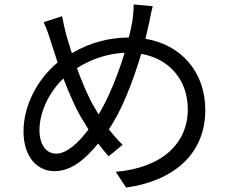

<svg xmlns="http://www.w3.org/2000/svg" viewBox="-20 -802 1040 866"><path d="M542 -564C511 -461 468 -357 425 -286L405 -319C381 -359 352 -426 327 -495C393 -536 464 -560 542 -564ZM260 -729 177 -702C189 -676 201 -643 210 -612L240 -520C149 -446 86 -325 86 -210C86 -93 149 -30 225 -30C300 -30 361 -80 423 -155C438 -134 454 -115 470 -97L533 -149C512 -169 491 -193 471 -219C528 -301 579 -432 617 -559C746 -537 827 -439 827 -309C827 -155 711 -45 502 -27L549 44C763 14 906 -107 906 -306C906 -478 796 -601 636 -627L652 -696C656 -715 662 -749 669 -774L583 -782C583 -759 580 -726 577 -706C573 -682 567 -658 561 -633C474 -632 389 -612 304 -562L280 -640C273 -668 265 -701 260 -729ZM379 -218C335 -159 282 -109 233 -109C188 -109 158 -150 158 -216C158 -294 200 -386 266 -448C295 -372 327 -301 356 -256Z"/></svg>

Font: GenYoGothic2 TW R
Style: Regular
Weight: 400
Version: Version 2.100;PS 2.1;hotconv 16.6.51;makeotf.lib2.5.65220 DE